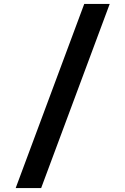

<svg xmlns="http://www.w3.org/2000/svg" viewBox="-20 -850 640 980"><path d="M60 110 410 -830H540L190 110Z"/></svg>

Font: Pitagon Sans Mono
Style: Bold
Weight: 700
Monospace: yes
Designer: Travis Tran
Foundry: Pitagon
Version: Version 1.001; ttfautohint (v1.8.4.7-5d5b);gftools[0.9.26]